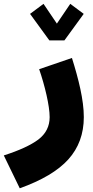

<svg xmlns="http://www.w3.org/2000/svg" viewBox="-143 -718 489 1010"><path d="M297.4 -645 226.6 -697.8 156.2 -593.8 85.9 -697.8 15.1 -645 116.7 -505.4H195.8ZM63 -354C92.8 -268.1 118.2 -161.1 118.2 -102.1C118.2 -53.2 98.1 -14.2 58.6 16.1C18.6 45.9 -42 73.7 -123 99.6L-39.1 272.5C76.7 231 162.1 180.7 216.3 120.6C270.5 60.5 297.9 -13.7 297.9 -102.1C297.9 -191.9 270.5 -301.3 235.4 -413.1Z"/></svg>

Font: Estedad Black
Style: Regular
Weight: 900
Designer: Amin Abedi
Version: Version 7.3